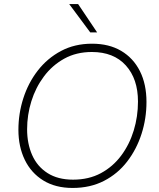

<svg xmlns="http://www.w3.org/2000/svg" viewBox="-20 -921 788 949"><path d="M339 8Q254 8 194 -29Q134 -66 102.5 -131Q71 -196 71 -279Q71 -360 95.5 -436Q120 -512 167 -572.5Q214 -633 281.5 -669Q349 -705 435 -705Q519 -705 579 -669.5Q639 -634 671.5 -569.5Q704 -505 704 -417Q704 -335 679.5 -259Q655 -183 608.5 -122.5Q562 -62 494 -27Q426 8 339 8ZM341 -33Q419 -33 478.5 -65Q538 -97 579 -152Q620 -207 641 -276Q662 -345 662 -419Q662 -531 602 -597.5Q542 -664 434 -664Q357 -664 297.5 -631Q238 -598 197 -543Q156 -488 135 -420.5Q114 -353 114 -282Q114 -211 139 -154.5Q164 -98 215 -65.5Q266 -33 341 -33ZM426 -761 322 -901H366L460 -761Z"/></svg>

Font: Hanken Grotesk ExtraLight
Style: Italic
Weight: 250
Italic angle: -8°
Designer: Alfredo Marco Pradil
Foundry: Hanken Design Co.
Version: Version 3.013